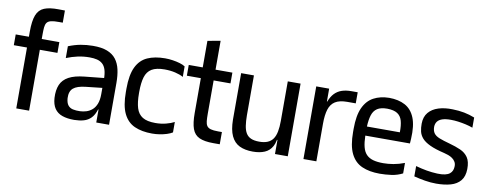

<svg xmlns="http://www.w3.org/2000/svg" viewBox="-72 -1270 4195 1650"><g transform="rotate(10 2026.0 -445.0)"><path d="M116 -494V-670Q116 -763.7 135.7 -814.3Q155.3 -865 201.7 -884Q248 -903 327.3 -901.7L381.7 -901V-795H349Q304 -795.7 279 -789.3Q254 -783 243.3 -767.7Q232.7 -752.3 230.3 -726.5Q228 -700.7 228 -662V-494ZM116 0V-634H228V0ZM1 -531.3V-625.3H381.7V-531.3Z M814 0V-307Q814 -313 814 -322.3Q814 -331.7 814.3 -341.8Q814.7 -352 814.7 -360.8Q814.7 -369.7 814.7 -373.7Q814.7 -425.3 804.7 -458.3Q794.7 -491.3 774.7 -509.3Q754.7 -527.3 726.5 -534.3Q698.3 -541.3 662 -541.3Q608.7 -541.3 559.3 -530.7Q510 -520 460 -500V-603Q514.7 -625 565.8 -634.3Q617 -643.7 672 -644Q747.7 -644.7 797 -625.5Q846.3 -606.3 874.5 -569.7Q902.7 -533 914.2 -481.3Q925.7 -429.7 925.7 -365.3V0ZM623 11Q561.7 11.3 518.3 -4Q475 -19.3 451.3 -54Q427.7 -88.7 424 -146Q420.3 -214 440.3 -261Q460.3 -308 510.5 -335.2Q560.7 -362.3 646 -371L834 -390.3V-304.3L671.3 -286.3Q597 -278.3 564.7 -250.8Q532.3 -223.3 535 -163.7Q538 -123 554 -102.5Q570 -82 597.3 -76Q624.7 -70 659.7 -71.3Q687 -72.3 714 -80.7Q741 -89 763.7 -108.2Q786.3 -127.3 800.2 -161.3Q814 -195.3 814 -247.3L832 -113H810Q795 -64 768.7 -37.2Q742.3 -10.3 705.7 0Q669 10.3 623 11Z M1478.3 -515Q1449.7 -531.3 1407 -541.3Q1364.3 -551.3 1314 -551.3Q1241 -551.3 1201.7 -527.2Q1162.3 -503 1147.2 -453Q1132 -403 1132 -324.7V-310.7Q1132 -233.3 1147.3 -183Q1162.7 -132.7 1202.2 -108.3Q1241.7 -84 1314 -84Q1364 -84 1406.8 -95.2Q1449.7 -106.3 1478.3 -121.7V-30.7Q1459.3 -18.7 1430.2 -9.3Q1401 0 1368 5.2Q1335 10.3 1302 10.3Q1212.3 10.3 1149 -18Q1085.7 -46.3 1052.3 -114.8Q1019 -183.3 1019 -303.3V-332Q1019 -452 1052 -520.5Q1085 -589 1148.3 -617.5Q1211.7 -646 1302 -646Q1335 -646 1368.3 -641Q1401.7 -636 1430.7 -627.5Q1459.7 -619 1478.3 -606.7Z M1835.7 0Q1757.3 0 1713 -20.2Q1668.7 -40.3 1650.8 -90.2Q1633 -140 1633 -227.3V-435H1744.7V-240.7Q1744.7 -202 1747.2 -176.3Q1749.7 -150.7 1760.2 -135.3Q1770.7 -120 1793.7 -113.3Q1816.7 -106.7 1858 -106.7H1891.7V0ZM1511 -531.3V-625.3H1891.7V-531.3ZM1633 -296V-857L1744.7 -877V-296Z M2181 12.7Q2112.3 12.7 2065 -10.3Q2017.7 -33.3 1992.7 -86.5Q1967.7 -139.7 1966.7 -228.7V-634H2078.3V-285Q2078.7 -234 2084.5 -195.7Q2090.3 -157.3 2105.3 -131.8Q2120.3 -106.3 2148.5 -93.7Q2176.7 -81 2221 -81Q2265 -81 2294.3 -93.5Q2323.7 -106 2341 -131.2Q2358.3 -156.3 2366 -195.8Q2373.7 -235.3 2373.7 -289.3V-181.3Q2373.7 -108.3 2350.3 -66Q2327 -23.7 2284.2 -5.5Q2241.3 12.7 2181 12.7ZM2360.7 -123 2371.3 -187.3 2405.7 -162.3V-123ZM2373.7 0V-181.3V-634H2485.3V0Z M2622 0V-634H2734.7V-521.7H2737.7Q2755 -567 2781 -594.2Q2807 -621.3 2843.2 -633.7Q2879.3 -646 2927.3 -646H2981.7V-549.3H2907.3Q2840.3 -549.3 2802.8 -525.7Q2765.3 -502 2750 -453.3Q2734.7 -404.7 2734.7 -328V0Z M3288.7 10.3Q3198 10.3 3133.7 -18Q3069.3 -46.3 3035.5 -114.8Q3001.7 -183.3 3001.7 -303.3V-332Q3001.7 -447 3033 -515.2Q3064.3 -583.3 3122 -614.2Q3179.7 -645 3257 -646Q3338.7 -645.7 3396 -615Q3453.3 -584.3 3481.3 -515.5Q3509.3 -446.7 3502.7 -332L3500 -290.7H3110.7Q3112 -231.3 3122.2 -191.7Q3132.3 -152 3155 -128.3Q3177.7 -104.7 3214 -94.3Q3250.3 -84 3302.7 -84Q3344 -84 3391 -91.8Q3438 -99.7 3487.3 -118.7V-27.3Q3442 -4 3389.8 3.2Q3337.7 10.3 3288.7 10.3ZM3110.7 -370H3398Q3399 -431 3387.8 -470.5Q3376.7 -510 3345.8 -530.2Q3315 -550.3 3257 -551.3Q3200.7 -551.3 3169.8 -531Q3139 -510.7 3126.2 -470.5Q3113.3 -430.3 3110.7 -370Z M3781.3 10Q3733.7 10 3683.7 1.7Q3633.7 -6.7 3586.3 -18.7V-108.7Q3635 -95 3681.8 -86.8Q3728.7 -78.7 3775.7 -76.7Q3817 -75 3843.3 -81.2Q3869.7 -87.3 3884.3 -99.3Q3899 -111.3 3905.3 -126.8Q3911.7 -142.3 3912.3 -159.3Q3914 -184.3 3904 -201.8Q3894 -219.3 3877.2 -231.2Q3860.3 -243 3840.8 -250Q3821.3 -257 3804 -261Q3724.3 -279.7 3677 -302Q3629.7 -324.3 3606.5 -351Q3583.3 -377.7 3576.3 -409.2Q3569.3 -440.7 3569.7 -476Q3570.3 -536.3 3602 -574Q3633.7 -611.7 3688.3 -628.7Q3743 -645.7 3811.7 -643.3Q3865.3 -642.3 3912.7 -633.2Q3960 -624 4005 -606V-517.3Q3976.7 -528 3943.2 -535.5Q3909.7 -543 3876.3 -547.5Q3843 -552 3813.3 -552Q3769 -552.7 3739.5 -543.3Q3710 -534 3695.5 -515.3Q3681 -496.7 3680 -468.7Q3680 -433.7 3695.2 -412.5Q3710.3 -391.3 3744.8 -377.7Q3779.3 -364 3835.3 -349Q3890.3 -334 3933.3 -315Q3976.3 -296 4000.5 -260.2Q4024.7 -224.3 4023.7 -159.3Q4022.7 -94.7 3991.8 -57.7Q3961 -20.7 3907 -5.3Q3853 10 3781.3 10Z"/></g></svg>

Font: Matangi Light
Style: Regular
Weight: 300
Designer: Prashant Pant
Foundry: The Graphic Ant
Version: Version 3.002